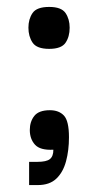

<svg xmlns="http://www.w3.org/2000/svg" viewBox="-20 -432 274 554"><path d="M122 -291Q86 -291 74 -309Q62 -327 62 -352Q62 -377 74 -394.5Q86 -412 122 -412Q157 -412 169 -394.5Q181 -377 181 -352Q181 -326 169 -308.5Q157 -291 122 -291ZM64 102V35H88Q114 35 124 27Q134 19 134 0Q96 2 81 -14.5Q66 -31 66 -57Q66 -81 79 -97.5Q92 -114 124 -114Q150 -114 164.5 -98.5Q179 -83 179 -36Q179 2 170.5 33.5Q162 65 142.5 83.5Q123 102 89 102Z"/></svg>

Font: Darker Grotesque Light
Style: Bold
Weight: 700
Version: Version 1.000;gftools[0.9.28]